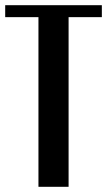

<svg xmlns="http://www.w3.org/2000/svg" viewBox="-27 -719 412 739"><path d="M365 -653H237V0H121V-653H-7V-699H365Z"/></svg>

Font: Moniqa ExtBd Paragraph
Style: Regular
Weight: 800
Designer: Rajesh Rajput
Foundry: Rajesh Rajput
Version: Version 1.000